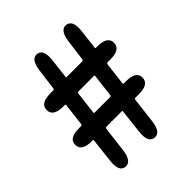

<svg xmlns="http://www.w3.org/2000/svg" viewBox="-203 -866 996 996"><g transform="rotate(-45 294.5 -368.5)"><path d="M142 0Q100 -5 109 -80L124 -212Q125 -217 120 -217H114Q39 -217 39 -265Q39 -312 114 -312H128Q136 -312 137 -319L152 -444Q153 -449 148 -449H137Q62 -449 62 -497Q62 -545 137 -545H157Q165 -545 166 -553L181 -669Q191 -743 233 -738Q274 -733 266 -659L253 -550Q252 -545 257 -545H370Q378 -545 379 -553L394 -669Q404 -743 446 -738Q488 -733 480 -659L467 -550Q466 -545 471 -545H481Q556 -545 556 -497Q556 -449 481 -449H462Q454 -449 453 -442L438 -317Q437 -312 442 -312H458Q533 -312 533 -265Q533 -217 458 -217H433Q426 -217 425 -210L408 -69Q399 5 356 0Q313 -5 322 -80L337 -212Q338 -217 333 -217H221Q213 -217 212 -209L195 -69Q185 5 142 0ZM224 -317Q223 -312 228 -312H341Q349 -312 350 -319L365 -444Q366 -449 361 -449H248Q240 -449 239 -442Z"/></g></svg>

Font: Resource Han Rounded KR
Style: Bold
Weight: 700
Designer: Cyano Hao (round all glyphs); Ryoko NISHIZUKA 西塚涼子 (kana, bopomofo & ideographs); Paul D. Hunt (Latin, Greek & Cyrillic)
Foundry: Cyano Hao
Version: 0.990